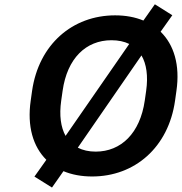

<svg xmlns="http://www.w3.org/2000/svg" viewBox="-20 -800 835 882"><path d="M403.3 10.7C598.6 10.7 753.9 -122.6 784.2 -337.9L790.5 -382.8C807.6 -501 779.3 -594.2 717.8 -654.3L771.5 -730L691.4 -780.3L638.7 -705.6C601.1 -721.2 557.6 -729.5 508.8 -729.5C313 -729.5 158.2 -596.2 127.4 -382.8L121.1 -337.9C104 -220.2 131.8 -126.5 192.9 -65.9L138.2 11.2L218.8 61.5L271.5 -13.7C310.1 2.4 354 10.7 403.3 10.7ZM261.2 -337.9 267.6 -382.8C288.6 -532.2 375 -615.2 492.2 -615.2C523.4 -615.2 550.8 -609.4 573.7 -598.1L281.2 -175.8C259.3 -215.3 251.5 -270 261.2 -337.9ZM419.4 -103.5C387.7 -103.5 360.4 -109.9 337.4 -121.6L629.9 -545.4C652.8 -506.3 661.1 -451.2 651.4 -382.8L645 -337.9C623.5 -188.5 536.6 -103.5 419.4 -103.5Z"/></svg>

Font: Winston SemiBold
Style: Italic
Weight: 600
Italic angle: -8.13011°
Designer: Vernon Adams, Kim Jin-seong, David Berlow, Cristiano Sobral
Foundry: The Winston Project Authors
Version: Version 3.004